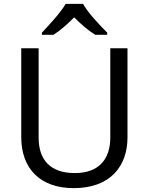

<svg xmlns="http://www.w3.org/2000/svg" viewBox="-20 -964 771 994"><path d="M410 -944H320C294 -899 234 -834 197 -795V-784H257C292 -806 328 -838 364 -874C400 -838 438 -805 473 -784H535V-795C497 -833 434 -899 410 -944ZM640 -252V-714H551V-252C551 -144 496 -68 367 -68C242 -68 180 -135 180 -251V-714H90V-254C90 -95 184 10 362 10C551 10 640 -104 640 -252Z"/></svg>

Font: Noto Sans Nandinagari
Style: Regular
Weight: 400
Designer: Ek Type
Foundry: Ek Type
Version: Version 1.002